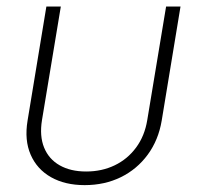

<svg xmlns="http://www.w3.org/2000/svg" viewBox="-20 -549 596 578"><path d="M234.9 8.3Q175.8 8.3 133.5 -15.6Q91.3 -39.6 72.3 -83.3Q53.2 -127 63 -186L119.6 -529.3H163.1L106.4 -187.5Q98.6 -139.6 112.8 -104.7Q127 -69.8 159.7 -51.3Q192.4 -32.7 239.3 -32.7Q286.6 -32.7 325.2 -51.3Q363.8 -69.8 389.6 -104.7Q415.5 -139.6 423.3 -187.5L480 -529.3H523.4L466.8 -186Q457 -127.4 424.8 -83.5Q392.6 -39.6 343.8 -15.6Q294.9 8.3 234.9 8.3Z"/></svg>

Font: Inter 24pt ExtraLight
Style: Italic
Weight: 250
Italic angle: -9.3988°
Version: Version 4.001;git-66647c0bb